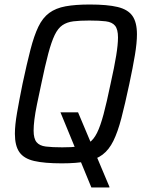

<svg xmlns="http://www.w3.org/2000/svg" viewBox="-20 -716 637 851"><path d="M385 115 248 -218H326L465 112V115ZM254 8Q177 8 131.5 -2.5Q86 -13 66 -41.5Q46 -70 46 -123Q46 -161 55.5 -216Q65 -271 80 -345Q99 -434 115 -496Q131 -558 150 -597.5Q169 -637 198 -658.5Q227 -680 270.5 -688Q314 -696 378 -696Q456 -696 501.5 -685Q547 -674 567 -645.5Q587 -617 587 -564Q587 -526 578 -472Q569 -418 553 -343Q534 -254 518 -192.5Q502 -131 482.5 -91.5Q463 -52 434.5 -30.5Q406 -9 362.5 -0.5Q319 8 254 8ZM256 -63Q298 -63 326.5 -66.5Q355 -70 375 -83.5Q395 -97 410 -127Q425 -157 439 -209.5Q453 -262 470 -344Q487 -420 495 -469.5Q503 -519 503 -550Q503 -586 490 -602Q477 -618 449 -621.5Q421 -625 376 -625Q334 -625 305.5 -621.5Q277 -618 257 -604.5Q237 -591 222.5 -561Q208 -531 194 -478.5Q180 -426 163 -344Q152 -293 144 -254Q136 -215 132.5 -186.5Q129 -158 129 -137Q129 -102 142 -86Q155 -70 183 -66.5Q211 -63 256 -63Z"/></svg>

Font: Saira SemiCondensed
Style: Italic
Weight: 400
Width: 4
Italic angle: -12°
Designer: Hector Gatti with collaboration of the Omnibus-Type team
Foundry: Omnibus-Type
Version: Version 1.101